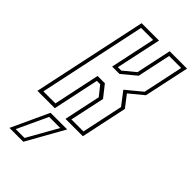

<svg xmlns="http://www.w3.org/2000/svg" viewBox="-313 -770 1106 1106"><g transform="rotate(45 239.5 -217.5)"><path d="M-19.5 0 129.5 -700H271L212 -424H239.5L312 -483.5L358 -700H499.5L440.5 -424L355.5 -354L410.5 -282.5L350.5 0H209L256.5 -223.5L209.5 -282.5H182L122 0ZM7 -22H105L165 -305.5H224.5L281 -234L235.5 -22H333.5L387 -274.5L326 -354.5L421 -433L473 -678.5H375L331.5 -474L246 -403H186L244.5 -678.5H146.5ZM17.5 265 123.5 36H259L130.5 265ZM48 244.5H120L225 58.5H134.5Z"/></g></svg>

Font: Tourney Condensed ExtraLight
Style: Italic
Weight: 200
Width: 3
Italic angle: -12°
Designer: Tyler Finck
Foundry: Etcetera Type Co
Version: Version 1.010; ttfautohint (v1.8.3)